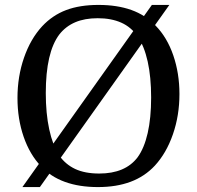

<svg xmlns="http://www.w3.org/2000/svg" viewBox="-20 -750 801 780"><path d="M71 10 597 -730H668L142 10ZM709 -368Q709 -281 682.5 -204.5Q656 -128 609 -77Q568 -33 510.5 -11.5Q453 10 378 10Q302 10 244 -11Q186 -32 147 -74Q101 -122 76 -194.5Q51 -267 51 -352Q51 -439 77.5 -515.5Q104 -592 151 -643Q193 -688 248.5 -709Q304 -730 380 -730Q456 -730 513.5 -709.5Q571 -689 612 -646Q659 -598 684 -525Q709 -452 709 -368ZM166 -372Q166 -289 180 -224.5Q194 -160 220 -119Q246 -82 285.5 -63.5Q325 -45 383 -45Q489 -45 539 -111Q566 -148 580 -209.5Q594 -271 594 -354Q594 -437 580 -500Q566 -563 539 -602Q513 -640 472.5 -658Q432 -676 377 -676Q324 -676 285.5 -659.5Q247 -643 221 -610Q166 -537 166 -372Z"/></svg>

Font: Domine
Style: Regular
Weight: 400
Designer: Pablo Impallari, Rodrigo Fuenzalida, Brenda Gallo
Foundry: Pablo Impallari, Rodrigo Fuenzalida, Brenda Gallo
Version: Version 2.000